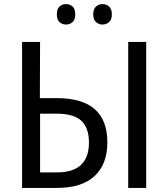

<svg xmlns="http://www.w3.org/2000/svg" viewBox="-20 -919 823 939"><path d="M88 0V-714H176L175 -439H259Q505 -439 505 -223Q505 -115 442 -57.5Q379 0 260 0ZM607 0V-714H695V0ZM176 -76H260Q415 -76 415 -222Q415 -295 377 -329Q339 -363 259 -363H176ZM258 -849Q258 -875 271 -887Q284 -899 303 -899Q322 -899 335 -887Q348 -875 348 -849Q348 -823 335 -811Q322 -799 303 -799Q284 -799 271 -811Q258 -823 258 -849ZM436 -849Q436 -875 449.5 -887Q463 -899 481 -899Q500 -899 513.5 -887Q527 -875 527 -849Q527 -823 513.5 -811Q500 -799 481 -799Q463 -799 449.5 -811Q436 -823 436 -849Z"/></svg>

Font: Noto Sans SemiCondensed
Style: Regular
Weight: 400
Width: 4
Designer: Monotype Design Team
Foundry: Monotype Imaging Inc.
Version: Version 2.013; ttfautohint (v1.8.4.7-5d5b)